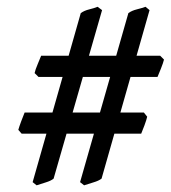

<svg xmlns="http://www.w3.org/2000/svg" viewBox="-20 -600 501 563"><path d="M460.9 -425.3Q458.5 -415.5 451.9 -398.9Q445.3 -382.3 441.9 -374.5H92.8L81.5 -385.7Q83.5 -395.5 90.3 -411.4Q97.2 -427.2 100.6 -436.5H449.7ZM277.8 -76.2Q269.5 -69.8 253.9 -65.2Q238.3 -60.5 226.6 -56.6L214.8 -65.9L356.4 -561.5Q366.2 -568.8 381.1 -572.5Q396 -576.2 406.7 -580.1L418.5 -570.3ZM137.2 -76.2Q129.4 -69.8 114.3 -65.2Q99.1 -60.5 87.4 -56.6L75.7 -65.9L216.8 -561.5Q226.6 -568.8 241.7 -572.5Q256.8 -576.2 266.1 -580.1L279.3 -570.3ZM411.6 -257.8Q409.7 -249 403.6 -232.4Q397.5 -215.8 394 -208H43.5L33.7 -219.2Q36.1 -228 42.2 -244.4Q48.3 -260.7 52.2 -270H401.9Z"/></svg>

Font: Dai Banna SIL Medium
Style: Regular
Weight: 500
Designer: Victor Gaultney
Foundry: SIL International
Version: Version 4.000